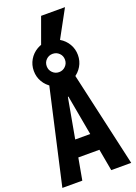

<svg xmlns="http://www.w3.org/2000/svg" viewBox="-204 -1207 908 1284"><g transform="rotate(-20 250.0 -565.0)"><path d="M5 0 170 -730H330L495 0H353L252 -560H248L147 0ZM110 -155V-275H390V-155ZM250 -644Q207 -644 171 -665Q135 -686 114 -721.5Q93 -757 93 -800Q93 -843 114 -878.5Q135 -914 171 -935Q207 -956 250 -956Q294 -956 329.5 -935Q365 -914 386 -878.5Q407 -843 407 -800Q407 -757 386 -721.5Q365 -686 329.5 -665Q294 -644 250 -644ZM250 -735Q277 -735 296 -754Q315 -773 315 -800Q315 -828 296 -846.5Q277 -865 250 -865Q223 -865 204 -846.5Q185 -828 185 -800Q185 -773 204 -754Q223 -735 250 -735ZM315 -910H185L265 -1130H435Z"/></g></svg>

Font: M PLUS Code Latin
Style: Bold
Weight: 700
Designer: Coji Morishita
Foundry: UNDERFOREST DESIGN
Version: Version 1.002; ttfautohint (v1.8.3)